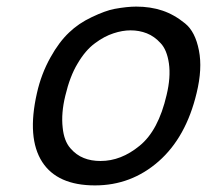

<svg xmlns="http://www.w3.org/2000/svg" viewBox="-20 -552 627 582"><path d="M285 -64Q347 -64 403 -110Q460 -156 485 -264Q498 -318 492 -360Q486 -401 467 -421Q448 -442 425 -451Q402 -460 376 -460Q351 -460 324 -451Q296 -442 268 -421Q239 -400 215 -359Q192 -321 178 -262Q165 -209 170 -165Q174 -125 193 -103Q211 -82 234 -73Q256 -64 285 -64ZM92 -270Q105 -328 133 -378Q159 -425 190 -454Q218 -481 258 -500Q300 -520 327 -525Q365 -532 393 -532Q436 -532 472 -520Q508 -508 541 -481Q572 -456 583 -399Q594 -344 576 -270Q544 -136 461 -63Q378 10 268 10Q154 10 108 -61Q61 -134 92 -270Z"/></svg>

Font: Miedinger
Style: Italic
Weight: 400
Italic angle: -13°
Version: Version 001.000